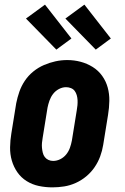

<svg xmlns="http://www.w3.org/2000/svg" viewBox="-20 -800 540 828"><path d="M206 8Q176 8 147.5 2Q119 -4 95 -19Q71 -34 55 -57Q39 -80 31 -107.5Q23 -135 23.5 -165Q24 -195 29 -225L50 -355Q55 -380 63.5 -404.5Q72 -429 87 -451.5Q102 -474 123.5 -491.5Q145 -509 169.5 -519.5Q194 -530 219 -535.5Q244 -541 270 -541Q300 -541 328 -533.5Q356 -526 380 -511Q404 -496 420.5 -473Q437 -450 444.5 -422.5Q452 -395 451.5 -365Q451 -335 446 -305L425 -175Q421 -150 412 -125.5Q403 -101 388 -79Q373 -57 352 -39.5Q331 -22 306.5 -11Q282 0 256.5 4Q231 8 206 8ZM209 -106Q225 -106 240 -113.5Q255 -121 265.5 -134Q276 -147 281.5 -162.5Q287 -178 290 -194L311 -324Q313 -335 314 -346Q315 -357 314.5 -368Q314 -379 311 -389.5Q308 -400 302 -408Q296 -416 286 -420Q276 -424 265 -424Q249 -424 234 -416Q219 -408 209 -395Q199 -382 193.5 -366.5Q188 -351 185 -336L164 -206Q162 -195 161 -184Q160 -173 161 -162.5Q162 -152 164.5 -141.5Q167 -131 173 -123Q179 -115 188.5 -110.5Q198 -106 209 -106ZM393 -586 262 -720 344 -780 458 -634ZM223 -586 92 -720 174 -780 288 -634Z"/></svg>

Font: Iosevka Curly Heavy Oblique
Style: Regular
Weight: 900
Italic angle: -9°
Monospace: yes
Designer: Belleve Invis
Foundry: Belleve Invis
Version: Version 11.1.0; ttfautohint (v1.8.3)